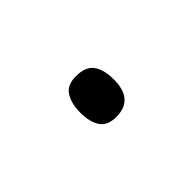

<svg xmlns="http://www.w3.org/2000/svg" viewBox="-25 -460 264 264"><g transform="rotate(-45 107.5 -327.5)"><path d="M76 -327Q76 -345 83 -356Q90 -367 107 -367Q126 -367 133.5 -356.5Q141 -346 141 -327Q141 -288 107 -288Q90 -288 83 -298.5Q76 -309 76 -327Z"/></g></svg>

Font: Noto Sans Tamil SemiCondensed ExtraLight
Style: Regular
Weight: 200
Width: 4
Designer: Jelle Bosma - Monotype Design Team
Foundry: Monotype Imaging Inc.
Version: Version 2.004; ttfautohint (v1.8.4.7-5d5b)